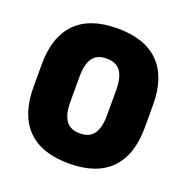

<svg xmlns="http://www.w3.org/2000/svg" viewBox="-121 -765 866 892"><g transform="rotate(20 312.0 -319.0)"><path d="M312 14.5Q176.5 14.5 106.8 -56.2Q37 -127 37 -264.5V-375Q37 -511.5 106.5 -582.2Q176 -653 312 -653Q448 -653 517.8 -582.2Q587.5 -511.5 587.5 -375V-264.5Q587.5 -127 517.8 -56.2Q448 14.5 312 14.5ZM312 -134.5Q360 -134.5 381.5 -165.2Q403 -196 403 -256.5V-382Q403 -443 381.5 -473.5Q360 -504 312 -504Q264 -504 242.8 -473.2Q221.5 -442.5 221.5 -382V-256.5Q221.5 -196 243.2 -165.2Q265 -134.5 312 -134.5Z"/></g></svg>

Font: Anek Bangla Medium ExtraBold
Style: Regular
Weight: 800
Version: Version 1.003